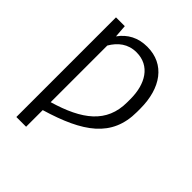

<svg xmlns="http://www.w3.org/2000/svg" viewBox="-207 -685 1020 1020"><g transform="rotate(45 303.0 -175.0)"><path d="M154.1 -474.1 148.8 -545.5H82.7V203.1H155.9V78.1C389.6 8.5 517 -79.9 517 -269.5V-293C517 -448.9 442.5 -552.9 311.1 -552.9C242.2 -552.9 190.7 -524.9 154.1 -474.1ZM155.9 18.5V-407C185 -456.7 228 -491.5 291.2 -491.5C392.8 -491.5 443.9 -406.2 443.9 -293.3V-268.8C443.9 -114 338.8 -35.2 155.9 18.5Z"/></g></svg>

Font: Karasuma Gothic
Style: Light
Weight: 300
Designer: Rasmus Andersson / Ryoko Nishizuka
Foundry: rsms
Version: Version 1.00